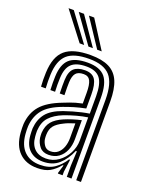

<svg xmlns="http://www.w3.org/2000/svg" viewBox="-149 -867 738 954"><g transform="rotate(20 220.0 -390.0)"><path d="M372.3 0V-425.3Q372.3 -512.9 338.8 -550.9Q305.3 -588.9 227.6 -588.9Q147.6 -588.9 111.8 -556.7Q76 -524.5 72.8 -450.1Q72.3 -433.3 72.3 -414.5Q72.3 -395.7 73.7 -377.1H48.9Q47.5 -396.6 47.3 -413.6Q47.1 -430.5 47.9 -451.1Q51.2 -536.3 93.4 -572.6Q135.5 -609 227.6 -609Q288.4 -609 325.7 -590.4Q363 -571.8 380.2 -531.4Q397.3 -491.1 397.3 -425.3V0ZM192.5 -49.7Q229.4 -49.7 258.5 -70.7Q287.5 -91.6 304.5 -124.1Q321.4 -156.5 321.4 -190.8V-313.8Q295.5 -310.2 263.7 -301.6Q231.8 -293 201.3 -281.4Q156.5 -263.6 132.1 -237Q107.8 -210.5 105.2 -164.5Q104.9 -156.4 105.5 -148.5Q106.1 -140.6 106.5 -134.2Q109.7 -93.2 132.1 -71.5Q154.5 -49.7 192.5 -49.7ZM198.7 -71.5Q168.2 -71.5 152 -90.9Q135.7 -110.3 131.3 -136.4Q130.6 -142.2 130.2 -149.9Q129.8 -157.6 130 -162.2Q132.6 -200.4 151.6 -223.3Q170.7 -246.1 209 -262.2Q227.9 -270.3 251.2 -277.7Q274.5 -285.1 296.6 -289.9V-188.6Q296.6 -156.7 285.4 -130Q274.1 -103.3 252.3 -87.4Q230.5 -71.5 198.7 -71.5ZM202.3 -91.2Q225 -91.2 240.5 -104Q255.9 -116.8 263.8 -138.4Q271.7 -160 271.7 -186.4V-264Q253.9 -258.7 240.3 -253.4Q226.6 -248.2 217.1 -243.1Q184.2 -227.2 170.1 -209.4Q155.9 -191.6 155.2 -162.4Q155.1 -156.3 155.2 -150.5Q155.2 -144.8 156.2 -138.6Q158.9 -121.7 169.8 -106.4Q180.7 -91.2 202.3 -91.2ZM168 9.5Q108.6 9.5 73 -25.6Q37.3 -60.6 31.8 -127.9Q31 -138.8 30.6 -152Q30.2 -165.3 30.8 -173.4Q35.4 -232.4 68.8 -271.3Q102.2 -310.3 176.6 -338.7Q195.2 -346.1 209 -351.3Q222.8 -356.4 237.4 -360.7Q252 -364.9 272.5 -369.3V-425.5Q272.5 -468.6 262.7 -488.5Q252.8 -508.4 227.6 -508.4Q198.6 -508.4 186.2 -493.5Q173.8 -478.5 172.5 -445.8Q172.2 -437.3 172 -418Q171.9 -398.7 172.7 -377.1H147.9Q146.9 -401.7 147.2 -418.7Q147.4 -435.8 147.7 -448.3Q149.5 -493.3 169.4 -510.9Q189.2 -528.5 227.6 -528.5Q266.2 -528.5 281.8 -504Q297.4 -479.5 297.4 -425.5V-352.1Q263.5 -345.2 237.6 -337.4Q211.7 -329.6 184.8 -319.6Q117.5 -294.7 88.7 -259.3Q59.9 -223.9 55.8 -171.4Q55.3 -162.6 55.6 -151.3Q55.9 -140.1 56.8 -129.9Q61.4 -71.3 92.5 -40.7Q123.6 -10.1 175.9 -10.1Q223.4 -10.1 253.7 -31.8Q283.9 -53.4 303.4 -84.9H309L300.2 -19.3V0H275.3L275 -4.1L288.1 -47.3H283.5Q260.3 -19.1 234.9 -4.8Q209.5 9.5 168 9.5ZM322.5 0.2V-60L326.3 -136.1H320.7Q300.5 -88.1 267.8 -59Q235.1 -29.9 183.3 -30Q140.2 -30.2 112.9 -55.6Q85.6 -81.1 81.5 -132.1Q81.1 -139.9 80.6 -150.4Q80 -161 80.5 -168.8Q84.3 -216.1 109.5 -248Q134.6 -279.8 193.1 -300.5Q216.3 -308.6 239.1 -315.1Q261.9 -321.7 283.1 -326.5Q304.3 -331.4 322.4 -334V-425.3Q322.4 -491.4 300.6 -520Q278.7 -548.7 227.6 -548.7Q173.9 -548.7 149.4 -525.4Q124.8 -502.2 122.8 -448.9Q122.2 -432.7 122.1 -414.4Q122 -396.2 123.2 -377.1H98.4Q97.3 -397.4 97.2 -415.7Q97.2 -433.9 97.8 -449.4Q100.3 -513.4 130.5 -541.1Q160.6 -568.8 227.6 -568.8Q291.8 -568.8 319.6 -535.5Q347.4 -502.3 347.4 -425.3V0.2ZM155.6 -645 44.1 -790.3H71.9L179.5 -645ZM202 -645 98.1 -790.3H125.8L225.8 -645ZM248.4 -645 152 -790.3H179.7L272.3 -645Z"/></g></svg>

Font: Big Shoulders Inline Display SC Thin
Style: Regular
Weight: 100
Designer: Patric King
Foundry: XO Type Co
Version: Version 2.002